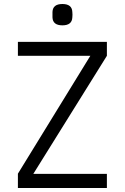

<svg xmlns="http://www.w3.org/2000/svg" viewBox="-20 -943 625 963"><path d="M69.8 -732.9H516.1V-663.1L147 -70.8H516.1V0H69.8V-71.8L433.1 -663.1H69.8ZM243.2 -856V-882.8Q244.6 -922.9 293 -922.9Q341.3 -922.9 342.8 -882.8Q344.2 -869.1 342.8 -856Q341.3 -815.9 293 -815.9Q244.6 -815.9 243.2 -856Z"/></svg>

Font: Kreadon
Style: Regular
Weight: 400
Designer: kohakuno
Foundry: StudioGnu
Version: Version 1.000;Glyphs 3.1.2 (3151)